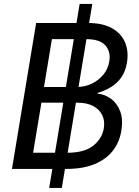

<svg xmlns="http://www.w3.org/2000/svg" viewBox="-20 -842 691 957"><path d="M225.1 94.7 377 -822.3H439.9L288.1 94.7ZM39.6 0 160.2 -727.5H416Q491.7 -727.5 538.1 -701.4Q584.5 -675.3 603.3 -630.6Q622.1 -585.9 612.8 -530.3Q606 -486.8 585 -456.8Q564 -426.8 533.2 -408Q502.4 -389.2 466.8 -378.9V-375Q502.4 -372.1 532.7 -350.1Q563 -328.1 578.6 -288.1Q594.2 -248 585 -191.4Q576.2 -135.3 543.7 -92.3Q511.2 -49.3 453.1 -24.7Q395 0 309.1 0ZM145 -80.6H314.9Q400.4 -80.6 444.8 -116Q489.3 -151.4 497.6 -203.1Q503.4 -239.7 489.5 -268.3Q475.6 -296.9 444.3 -313.5Q413.1 -330.1 366.2 -330.1H186.5ZM199.2 -408.2H360.8Q400.9 -408.2 435.8 -424.3Q470.7 -440.4 494.6 -469.2Q518.6 -498 524.9 -536.6Q532.7 -584 505.4 -615.5Q478 -647 407.7 -647H238.8Z"/></svg>

Font: Inter 18pt
Style: Italic
Weight: 400
Italic angle: -9.3988°
Designer: Rasmus Andersson
Foundry: rsms
Version: Version 4.001;git-66647c0bb